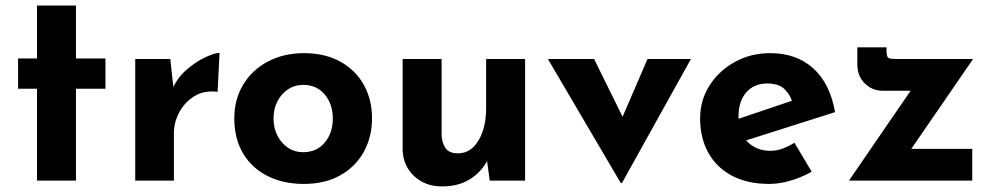

<svg xmlns="http://www.w3.org/2000/svg" viewBox="-20 -649 3573 690"><path d="M113 -629H253V-439H359V-330H253V0H113V-330H45V-439H113Z M592 -437 605 -317 602 -335Q621 -374 654 -401.5Q687 -429 719.5 -444Q752 -459 769 -459L762 -319Q713 -325 678 -303Q643 -281 624 -245Q605 -209 605 -171V0H466V-437Z M822 -224Q822 -291 853.5 -344Q885 -397 942 -427.5Q999 -458 1073 -458Q1148 -458 1203 -427.5Q1258 -397 1287.5 -344Q1317 -291 1317 -224Q1317 -157 1287.5 -103.5Q1258 -50 1203 -19Q1148 12 1071 12Q999 12 942.5 -16Q886 -44 854 -97Q822 -150 822 -224ZM963 -223Q963 -189 977 -161.5Q991 -134 1015 -118Q1039 -102 1069 -102Q1118 -102 1147 -136.5Q1176 -171 1176 -223Q1176 -275 1147 -309.5Q1118 -344 1069 -344Q1039 -344 1015 -328Q991 -312 977 -285Q963 -258 963 -223Z M1568 21Q1509 21 1469 -15.5Q1429 -52 1427 -110V-437H1567V-162Q1569 -133 1582 -115.5Q1595 -98 1626 -98Q1657 -98 1679.5 -119Q1702 -140 1714.5 -176.5Q1727 -213 1727 -259V-437H1867V0H1740L1729 -80L1731 -71Q1709 -30 1668 -4.5Q1627 21 1568 21Z M2211 9 1949 -437H2115L2264 -135L2178 -138L2307 -437H2463L2215 9Z M2745 12Q2665 12 2609.5 -18Q2554 -48 2525 -101Q2496 -154 2496 -223Q2496 -289 2530 -342Q2564 -395 2621 -426.5Q2678 -458 2748 -458Q2842 -458 2902.5 -403.5Q2963 -349 2981 -246L2641 -138L2610 -214L2856 -297L2827 -284Q2819 -310 2798.5 -329.5Q2778 -349 2737 -349Q2690 -349 2662 -317Q2634 -285 2634 -231Q2634 -170 2667 -138.5Q2700 -107 2748 -107Q2771 -107 2792.5 -115Q2814 -123 2835 -136L2897 -32Q2862 -12 2821.5 0Q2781 12 2745 12Z M3151 -323Q3115 -323 3088 -349Q3061 -375 3061 -419V-479H3166V-465Q3166 -444 3173.5 -440.5Q3181 -437 3200 -437H3477L3235 -85L3209 -114H3474V0H3031L3280 -363L3301 -323Z"/></svg>

Font: Reem Kufi Fun
Style: Bold
Weight: 700
Designer: Khaled Hosny
Version: Version 1.005